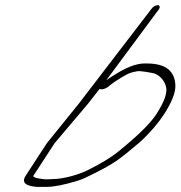

<svg xmlns="http://www.w3.org/2000/svg" viewBox="-20 -708 700 744"><path d="M109.4 -27 191.5 -153 321.8 -307 366.3 -364C366.9 -363 365.7 -363 366.9 -363C376 -360 386.1 -363 398.1 -371L411.8 -382C420.1 -388 430.8 -396 449.3 -407C482.2 -426 482.2 -426 512.1 -432C525.3 -434 562.2 -427 579.3 -423C600.8 -414 615 -398 622.6 -375C630.3 -352 618.6 -316 585.5 -265C563.7 -231 514.4 -182 436.3 -119C411.3 -99 373.1 -75 320.6 -49C289.5 -33 227.9 -14 183 -14C175 -14 167.5 -13 159.5 -13C150.5 -13 104 -18 109.4 -27ZM566.4 -673 285.8 -307 161.5 -153 79.4 -27C66.1 -6 72.7 7 100.7 13C115.3 16 128.8 17 141.3 16H164.3C189.3 16 230.5 8 281.9 -8C296.3 -12 317.8 -22 347.1 -37C425.9 -77 439.6 -88 523 -158C565 -197 594.7 -233 615.5 -265C645.1 -311 660.3 -348 659.6 -377C657.7 -434 620.5 -462 549.5 -462C519 -464 482.5 -453 440.2 -428C419.9 -416 402.6 -405 391.8 -397L596.4 -673C601.3 -681 598.8 -688 590.8 -688C582.8 -688 571.3 -681 566.4 -673Z"/></svg>

Font: MewTooHand
Style: UltimateItaWide
Weight: 400
Designer: Mew Too, Robert Jablonski
Version: Version 0.77